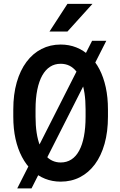

<svg xmlns="http://www.w3.org/2000/svg" viewBox="-20 -958 642 1023"><path d="M546.4 -740.7 147.9 45.9H71.8L470.7 -740.7ZM555.2 -374.5V-336.4Q555.2 -255.9 537.1 -191.7Q519 -127.4 485.6 -82.5Q452.1 -37.6 406 -13.9Q359.9 9.8 303.2 9.8Q258.8 9.8 220.2 -5.6Q181.6 -21 150.6 -50Q119.6 -79.1 97.2 -121.6Q74.7 -164.1 62.7 -218Q50.8 -272 50.8 -336.4V-374.5Q50.8 -455.1 69.1 -519Q87.4 -583 121.1 -628.2Q154.8 -673.3 201.2 -697Q247.6 -720.7 303.2 -720.7Q348.1 -720.7 386.7 -705.3Q425.3 -689.9 456.5 -660.6Q487.8 -631.3 509.8 -589.1Q531.7 -546.9 543.5 -492.9Q555.2 -439 555.2 -374.5ZM436 -336.4V-375.5Q436 -422.9 430.2 -461.2Q424.3 -499.5 413.3 -528.8Q402.3 -558.1 386.2 -578.1Q370.1 -598.1 349.4 -608.2Q328.6 -618.2 303.2 -618.2Q271.5 -618.2 247.1 -602.5Q222.7 -586.9 205.3 -556.2Q188 -525.4 178.7 -480Q169.4 -434.6 169.4 -375.5V-336.4Q169.4 -289.1 175.3 -250.5Q181.2 -211.9 192.9 -182.1Q204.6 -152.3 220.7 -132.3Q236.8 -112.3 257.8 -102.3Q278.8 -92.3 303.2 -92.3Q335.4 -92.3 360.1 -108.2Q384.8 -124 401.6 -155Q418.5 -186 427.2 -231.4Q436 -276.9 436 -336.4ZM243.7 -790 339.4 -937.5H472.7L339.4 -790Z"/></svg>

Font: Roboto Condensed Medium
Style: Regular
Weight: 500
Designer: Christian Robertson
Foundry: Google
Version: Version 3.0